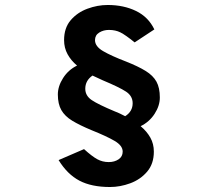

<svg xmlns="http://www.w3.org/2000/svg" viewBox="-20 -740 873 770"><path d="M421 10Q347 10 298.5 -15.5Q250 -41 215 -98L317 -142Q349 -113 370 -101.5Q391 -90 416 -90Q439 -90 455.5 -101Q472 -112 472 -132Q472 -156 439.5 -175Q407 -194 347 -218Q299 -238 269.5 -256Q240 -274 226 -298.5Q212 -323 212 -361Q212 -394 233 -427Q254 -460 289 -477Q265 -497 251 -522.5Q237 -548 237 -579Q237 -628 263.5 -659Q290 -690 330.5 -705Q371 -720 412 -720Q476 -720 525.5 -696Q575 -672 599 -622L520 -570Q483 -600 463 -610Q443 -620 417 -620Q395 -620 378 -609.5Q361 -599 361 -579Q361 -554 393.5 -535Q426 -516 486 -493Q534 -474 564 -455.5Q594 -437 607.5 -412.5Q621 -388 621 -349Q621 -316 600 -283.5Q579 -251 544 -234Q569 -213 583 -188Q597 -163 597 -132Q597 -83 570 -51.5Q543 -20 502.5 -5Q462 10 421 10ZM482 -274Q512 -293 512 -326Q512 -355 485.5 -372.5Q459 -390 392 -418Q382 -423 371.5 -427.5Q361 -432 351 -437Q322 -417 322 -384Q322 -356 348 -338.5Q374 -321 441 -293Q452 -289 462 -284Q472 -279 482 -274Z"/></svg>

Font: Zen Kaku Gothic New Black
Style: Regular
Weight: 900
Designer: Yoshimichi Ohira
Foundry: Positype
Version: Version 1.001